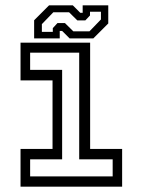

<svg xmlns="http://www.w3.org/2000/svg" viewBox="-20 -700 535 720"><path d="M57 0V-141.5H177V-398.5H57V-540H318V-141.5H438V0ZM93 -38.5H402.5V-102.5H277V-502.5H93V-438H213V-102.5H93ZM108 -556V-624L164 -680H253L281 -652H290V-680H386V-612L330 -556H241L213 -584H204V-556ZM137 -580.5H178V-594.5L195.5 -613.5H223.5L255 -582.5H315.5L358.5 -627V-656H317.5V-642L300 -623.5H270L239 -654H180L137 -609.5Z"/></svg>

Font: Tourney
Style: Regular
Weight: 400
Designer: Tyler Finck
Foundry: Etcetera Type Co
Version: Version 1.015